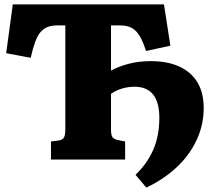

<svg xmlns="http://www.w3.org/2000/svg" viewBox="-20 -723 968 870"><path d="M643 127 594 69Q646 20 674 -43.5Q702 -107 702 -189Q702 -259 674 -294.5Q646 -330 589 -330Q568 -330 549.5 -326Q531 -322 515 -315.5Q499 -309 483 -298V-135Q483 -110 490 -101Q497 -92 516 -88L547 -82V0H211V-82L244 -86Q263 -89 269.5 -99.5Q276 -110 276 -137V-608H242Q215 -608 196.5 -601Q178 -594 164 -578Q150 -562 139.5 -533.5Q129 -505 119 -461L8 -482L38 -703H723L752 -516L642 -492Q631 -525 620 -547Q609 -569 595.5 -582.5Q582 -596 564 -602Q546 -608 521 -608H483V-403Q513 -420 559.5 -433Q606 -446 664 -446Q739 -446 792.5 -421.5Q846 -397 874.5 -350Q903 -303 903 -234Q903 -157 871 -88.5Q839 -20 781 34.5Q723 89 643 127Z"/></svg>

Font: Literata 18pt ExtraBold
Style: Regular
Weight: 800
Designer: Latin by Veronika Burian and Jose Scaglione. Greek by Irene Vlachou. Cyrillic by Vera Evstafieva.
Foundry: TypeTogether
Version: Version 3.103;gftools[0.9.29]